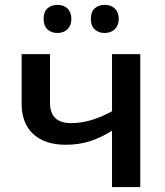

<svg xmlns="http://www.w3.org/2000/svg" viewBox="-20 -760 672 780"><path d="M67.9 -540H183.1V-342.8Q183.1 -259.8 269 -259.8Q348.1 -259.8 435.1 -308.1V-540H549.8V0H435.1V-229Q387.2 -199.2 343 -185.5Q298.8 -171.9 247.1 -171.9Q163.1 -171.9 115.2 -215.3Q67.9 -259.3 67.9 -337.9ZM157.2 -683.1Q157.2 -711.9 172.9 -726.1Q188.5 -740.2 213.4 -740.2Q239.3 -740.2 254.6 -725.1Q270 -710 270 -683.1Q270 -657.2 254.4 -641.6Q238.8 -626 213.4 -626Q188.5 -626 172.9 -640.6Q157.2 -655.3 157.2 -683.1ZM349.1 -683.1Q349.1 -711.9 364.7 -726.1Q380.4 -740.2 405.3 -740.2Q431.6 -740.2 447 -724.9Q462.4 -709.5 462.4 -683.1Q462.4 -657.2 446.5 -641.6Q430.7 -626 405.3 -626Q380.4 -626 364.7 -640.6Q349.1 -655.3 349.1 -683.1Z"/></svg>

Font: Open Sans
Style: SemiBold
Weight: 600
Foundry: Ascender Corporation
Version: Version 1.10